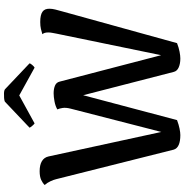

<svg xmlns="http://www.w3.org/2000/svg" viewBox="-0 -934 948 988"><g transform="rotate(-90 474.0 -440.0)"><path d="M855 -707Q891 -707 907.5 -695.5Q924 -684 923 -658Q923 -646 919 -629.5Q915 -613 910 -596L746 -3Q723 6 702 10Q681 14 667 14Q640 14 621 5.5Q602 -3 598 -20L478 -486L350 -3Q326 6 306 10Q286 14 273 14Q241 14 222 5.5Q203 -3 198 -20L46 -625Q43 -638 35 -655Q27 -672 16 -684Q25 -694 42 -702Q59 -710 87 -710Q119 -710 138.5 -698.5Q158 -687 163 -664L289 -84L409 -551Q415 -575 412.5 -591.5Q410 -608 405 -619Q422 -629 446 -633.5Q470 -638 488 -638Q511 -638 527.5 -631Q544 -624 548 -607L684 -85L795 -624Q797 -635 799 -645.5Q801 -656 801 -665Q801 -676 799 -683Q797 -690 792 -696Q805 -700 819.5 -703.5Q834 -707 855 -707ZM508 -889 642 -762Q642 -758 634 -748.5Q626 -739 620 -736L477 -815L333 -736Q328 -739 320 -748.5Q312 -758 311 -762L445 -889Q451 -892 464 -893Q477 -894 489.5 -893.5Q502 -893 508 -889Z"/></g></svg>

Font: Arima SemiBold
Style: Regular
Weight: 600
Designer: Joana Correia and Natanael Gama
Foundry: NDISCOVER
Version: Version 1.101;gftools[0.9.23]